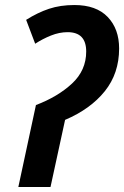

<svg xmlns="http://www.w3.org/2000/svg" viewBox="-20 -744 494 764"><path d="M181 0 239 -267Q340 -310 397 -381Q454 -452 454 -551Q454 -629 408.5 -676.5Q363 -724 276 -724Q220 -724 175 -709Q130 -694 84 -665L120 -570Q149 -589 182.5 -602.5Q216 -616 249 -616Q323 -616 323 -539Q323 -464 266.5 -411.5Q210 -359 123 -326L53 0Z"/></svg>

Font: Noto Sans UI SemiCondensed
Style: Bold Italic
Weight: 700
Width: 4
Designer: Monotype Design Team
Foundry: Monotype Imaging Inc.
Version: 1.001